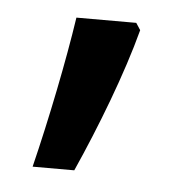

<svg xmlns="http://www.w3.org/2000/svg" viewBox="-32 -148 314 309"><g transform="rotate(5 125.0 6.5)"><path d="M80.1 -116.2C69.8 -46.9 50.3 49.8 30.8 128.9H98.1C130.9 55.7 165.5 -34.2 184.1 -105L176.8 -116.2Z"/></g></svg>

Font: Noto Reveo Sans
Style: Regular
Weight: 400
Designer: Monotype Design team
Foundry: Monotype Imaging Inc.
Version: Version 1.04